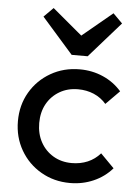

<svg xmlns="http://www.w3.org/2000/svg" viewBox="-53 -782 596 833"><g transform="rotate(5 244.5 -365.0)"><path d="M283.2 10Q213.2 10 156.8 -22.8Q100.2 -55.5 67.6 -112Q35 -168.5 35 -238Q35 -308 67.6 -363.9Q100.2 -419.8 156.8 -452.4Q213.2 -485 283.2 -485Q337.8 -485 385 -464.2Q432.2 -443.5 465.5 -405.2L406.2 -345.2Q383.8 -371.2 352.1 -384.8Q320.5 -398.2 283.2 -398.2Q238 -398.2 202.8 -377.5Q167.5 -356.8 147.6 -321Q127.8 -285.2 127.8 -238Q127.8 -191.2 147.6 -154.9Q167.5 -118.5 202.8 -97.6Q238 -76.8 283.2 -76.8Q320.8 -76.8 352.5 -90.2Q384.2 -103.8 407 -130L466.2 -70Q432.8 -31.5 385.2 -10.8Q337.8 10 283.2 10ZM407.5 -740 448.2 -699.2 312 -544.5H242.2L106 -699.2L146.8 -740L307 -605.8L246.5 -606.5Z"/></g></svg>

Font: Outfit Thin
Style: Regular
Weight: 100
Designer: Rodrigo Fuenzalida
Foundry: fragTYPE
Version: Version 1.100;gftools[0.9.27]